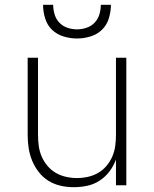

<svg xmlns="http://www.w3.org/2000/svg" viewBox="-20 -770 640 798"><path d="M287 8Q259 8 232 2Q205 -4 181.5 -18.5Q158 -33 141 -55Q124 -77 113.5 -102.5Q103 -128 99 -155Q95 -182 95 -210V-530H138V-210Q138 -187 141 -164Q144 -141 153 -120Q162 -99 177 -81Q192 -63 212 -51.5Q232 -40 254.5 -35Q277 -30 300 -30Q323 -30 345.5 -35Q368 -40 388 -51.5Q408 -63 423 -81Q438 -99 447 -120Q456 -141 459 -164Q462 -187 462 -210V-530H505V0H462V-107Q452 -80 435 -57.5Q418 -35 394.5 -19.5Q371 -4 343 2Q315 8 287 8ZM300 -610Q272 -610 244 -618.5Q216 -627 196 -646.5Q176 -666 167.5 -694Q159 -722 159 -750H201Q201 -730 207 -710Q213 -690 227 -675.5Q241 -661 260.5 -654.5Q280 -648 300 -648Q320 -648 339.5 -654.5Q359 -661 373 -675.5Q387 -690 393 -710Q399 -730 399 -750H441Q441 -722 432.5 -694Q424 -666 404 -646.5Q384 -627 356 -618.5Q328 -610 300 -610Z"/></svg>

Font: Iosevka Curly XLtEx
Style: Regular
Weight: 200
Width: 7
Monospace: yes
Designer: Belleve Invis
Foundry: Belleve Invis
Version: Version 11.1.0; ttfautohint (v1.8.3)